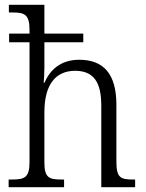

<svg xmlns="http://www.w3.org/2000/svg" viewBox="-20 -780 609 800"><path d="M16 0H247V-32H238C186 -32 165 -38 165 -102V-313C165 -425 210 -485 293 -485C372 -485 402 -435 402 -340V0H543V-32H535C483 -32 465 -39 465 -105V-343C465 -474 410 -531 310 -531C232 -531 188 -488 165 -435H162C163 -443 165 -474 165 -499V-604H327V-640H165V-760H17V-728H32C81 -728 103 -721 103 -656V-640H18V-604H103V-105C103 -39 82 -32 28 -32H16Z"/></svg>

Font: Noto Serif Sinhala SemiCondensed Light
Style: Regular
Weight: 300
Width: 4
Designer: Jelle Bosma - Monotype Design Team
Foundry: Monotype Imaging Inc.
Version: Version 2.007